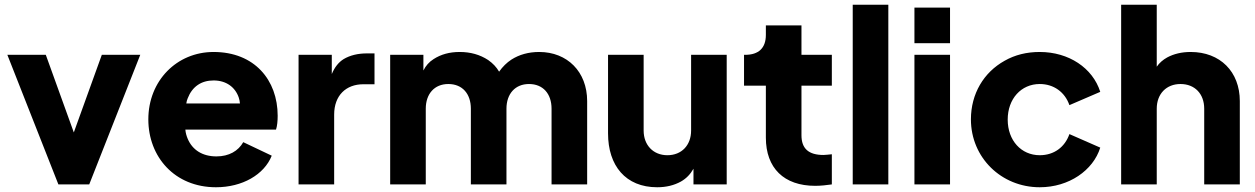

<svg xmlns="http://www.w3.org/2000/svg" viewBox="-20 -777 5288 809"><path d="M356 0 571 -546H409L291 -219L173 -546H11L226 0Z M890 12C1001 12 1093 -41 1125 -121L1005 -178C984 -141 945 -118 892 -118C833 -118 791 -145 771 -192C766 -204 762 -217 761 -231H1143C1148 -246 1150 -268 1150 -289C1150 -440 1052 -558 880 -558C725 -558 605 -437 605 -274C605 -116 716 12 890 12ZM765 -341C766 -349 768 -356 771 -363C790 -412 828 -438 880 -438C933 -438 971 -410 986 -366C989 -358 990 -350 991 -341Z M1388 0V-294C1388 -375 1438 -422 1511 -422H1558V-552H1526C1488 -552 1455 -544 1428 -528C1407 -515 1390 -494 1378 -465V-546H1238V0Z M1774 0V-319C1774 -382 1811 -423 1869 -423C1928 -423 1964 -382 1964 -319V0H2114V-319C2114 -382 2151 -423 2209 -423C2268 -423 2304 -382 2304 -319V0H2454V-351C2454 -475 2370 -558 2252 -558C2207 -558 2168 -547 2135 -526C2115 -513 2098 -496 2083 -475C2072 -494 2057 -510 2037 -524C2002 -547 1962 -558 1917 -558C1874 -558 1838 -548 1807 -528C1788 -516 1774 -500 1764 -480V-546H1624V0Z M2749 12C2787 12 2820 4 2849 -12C2872 -25 2889 -43 2902 -66V0H3042V-546H2892V-227C2892 -165 2852 -123 2792 -123C2733 -123 2692 -165 2692 -227V-546H2542V-215C2542 -79 2616 12 2749 12Z M3415 6C3438 6 3465 3 3485 0V-127C3472 -126 3459 -124 3450 -124C3387 -124 3357 -151 3357 -207V-416H3485V-546H3357V-670H3207V-630C3207 -574 3176 -546 3120 -546H3115V-416H3207V-197C3207 -69 3283 6 3415 6Z M3723 0V-757H3573V0Z M3983 -595V-745H3833V-595ZM3983 0V-546H3833V0Z M4361 12C4484 12 4586 -59 4616 -155L4486 -212C4467 -157 4421 -123 4361 -123C4283 -123 4226 -185 4226 -273C4226 -361 4283 -423 4361 -423C4420 -423 4467 -389 4486 -334L4616 -390C4584 -491 4483 -558 4361 -558C4306 -558 4257 -546 4213 -521C4125 -472 4071 -382 4071 -274C4071 -113 4199 12 4361 12Z M4854 0V-319C4854 -382 4895 -423 4954 -423C5014 -423 5054 -382 5054 -319V0H5204V-351C5204 -475 5121 -558 4997 -558C4959 -558 4926 -550 4898 -535C4880 -525 4865 -512 4854 -496V-757H4704V0Z"/></svg>

Font: Plus Jakarta Sans ExtraBold
Style: Regular
Weight: 800
Designer: Gumpita Rahayu
Foundry: Tokotype
Version: Version 2.071;gftools[0.9.30]